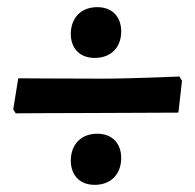

<svg xmlns="http://www.w3.org/2000/svg" viewBox="-20 -525 546 537"><path d="M245 -363C291 -363 319 -393 319 -437C319 -477 295 -505 252 -505C206 -505 178 -474 178 -430C178 -392 201 -363 245 -363ZM24 -208C24 -208 162 -209 252 -209L479 -210L489 -299L482 -311C482 -311 345 -305 265 -305C176 -305 31 -306 31 -306L17 -219ZM245 -8C291 -8 319 -39 319 -83C319 -123 295 -151 252 -151C206 -151 178 -120 178 -76C178 -37 201 -8 245 -8Z"/></svg>

Font: Alegreya SC
Style: Bold
Weight: 700
Designer: Juan Pablo del Peral
Foundry: Huerta Tipografica
Version: Version 2.007;PS 002.007;hotconv 1.0.88;makeotf.lib2.5.64775